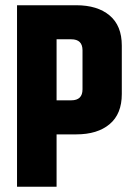

<svg xmlns="http://www.w3.org/2000/svg" viewBox="-20 -713 510 733"><path d="M295 -521Q295 -563 252 -563H196V-330H252Q295 -330 295 -372ZM45 -693H271Q352 -693 398.5 -654Q445 -615 445 -539V-354Q445 -278 398.5 -239Q352 -200 271 -200H196V0H45Z"/></svg>

Font: Khand
Style: Bold
Weight: 700
Designer: Devanagari: Sanchit Sawaria, Jyotish Sonowal; Latin: Satya Rajpurohit
Foundry: Indian Type Foundry
Version: Version 1.101;PS 1.0;hotconv 1.0.78;makeotf.lib2.5.61930; tt